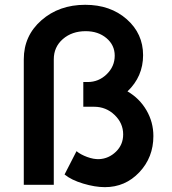

<svg xmlns="http://www.w3.org/2000/svg" viewBox="-20 -770 717 800"><path d="M511.2 -389.2Q561 -360.4 590.1 -310.8Q619.1 -261.2 619.1 -203.1Q619.1 -114.3 560.5 -52.2Q502 9.8 417 9.8Q376 9.8 326.4 -5.1Q276.9 -20 249 -43L298.8 -140.1Q315.9 -126 343 -116Q370.1 -106 393.1 -106.9Q433.1 -108.9 463.1 -137.9Q493.2 -167 493.2 -210Q493.2 -256.8 457.5 -291Q421.9 -325.2 372.1 -325.2H327.1V-428.2H345.2Q391.1 -428.2 424.6 -460.7Q458 -493.2 458 -538.1Q458 -582 423.6 -611.1Q389.2 -640.1 336.9 -640.1Q279.8 -640.1 241.9 -607.2Q204.1 -574.2 204.1 -522.9V0H79.1V-522.9Q79.1 -621.1 152.6 -685.5Q226.1 -750 335 -750Q439.9 -750 508.1 -689.9Q576.2 -629.9 576.2 -540Q576.2 -451.2 511.2 -389.2Z"/></svg>

Font: Oakes Grotesk
Style: SemiBold
Weight: 600
Designer: Samuel Oakes
Foundry: Samuel Oakes
Version: Version 1.0 | wf-rip DC20170320